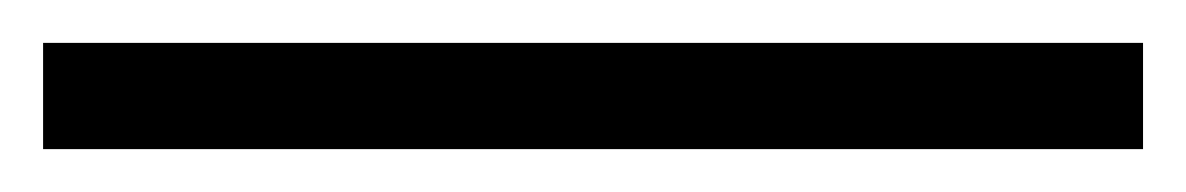

<svg xmlns="http://www.w3.org/2000/svg" viewBox="-28 59 556 90"><path d="M-7.8 128.9V79.1H507.8V128.9Z"/></svg>

Font: Tinos
Style: Regular
Weight: 400
Designer: Steve Matteson
Foundry: Monotype Imaging Inc.
Version: Version 1.23